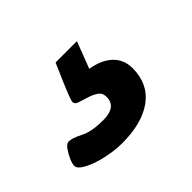

<svg xmlns="http://www.w3.org/2000/svg" viewBox="-111 -103 407 407"><g transform="rotate(-45 92.0 100.5)"><path d="M61 211Q39 211 14 205.5Q-11 200 -28 191Q-45 182 -45 173Q-45 167 -40.5 156.5Q-36 146 -29.5 137Q-23 128 -17 128Q-6 128 13 138Q32 148 67 148Q107 148 107 118Q107 106 98 100Q89 94 77 90.5Q65 87 56.5 84Q48 81 48 75Q48 71 54 55.5Q60 40 82 -10H146L123 50Q154 55 171.5 71.5Q189 88 189 114Q189 161 155 186Q121 211 61 211Z"/></g></svg>

Font: Asap Semi Condensed Semi Condensed Regular
Style: Bold Italic
Weight: 700
Width: 4
Italic angle: -6°
Designer: Pablo Cosgaya
Foundry: Omnibus-Type
Version: Version 3.001; ttfautohint (v1.8.4.7-5d5b)